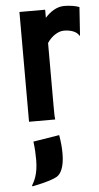

<svg xmlns="http://www.w3.org/2000/svg" viewBox="-57 -555 459 889"><g transform="rotate(-5 173.0 -110.5)"><path d="M67.4 0H189C187.5 -8.3 187 -21.5 187 -54.7V-355.5C206.5 -385.7 237.8 -406.2 264.6 -406.2C294.4 -406.2 324.2 -397.5 335.4 -376L337.4 -377.4L346.2 -508.8C329.1 -515.6 301.8 -520 275.9 -520C242.7 -520 210.9 -500 187 -472.7V-510.3H67.4ZM79.6 93.3C84 126 85 154.3 85 179.7C84.5 245.1 67.4 275.4 55.2 296.4L58.1 299.3C127.4 285.2 158.2 273.9 172.9 265.1C191.4 253.9 209 223.6 209 160.6C209 132.8 207 109.9 201.2 73.7Z"/></g></svg>

Font: HammersmithOne
Style: Regular
Weight: 400
Designer: Nicole Fally
Foundry: Nicole Fally
Version: Version 1.003